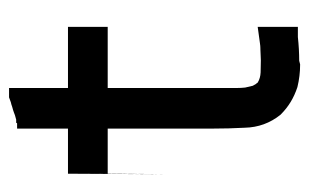

<svg xmlns="http://www.w3.org/2000/svg" viewBox="-148 -528 677 420"><g transform="rotate(-90 190.0 -318.5)"><path d="M188.5 -636.7H189.5H207V-616.2V-612.3V-607.4V-579.1V-550.8V-531.2V-510.7V-507.8H214.8H241.2H262.7H283.2H302.7H321.3H340.8V-490.2V-488.3V-484.4V-475.6V-465.8V-460V-455.1V-446.3V-438.5V-420.9H321.3H318.4H315.4H305.7H295.9H274.4H253.9H232.4H211.9H207V-138.7Q207 -128.9 208 -120.1Q210 -111.3 211.9 -103.5Q213.9 -100.6 215.8 -96.7Q217.8 -94.7 218.8 -92.8Q228.5 -86.9 241.2 -86.4Q253.9 -85.9 267.6 -85.9Q274.4 -85.9 280.3 -86.4Q286.1 -86.9 292 -86.9H293.9Q298.8 -86.9 305.2 -87.9Q311.5 -88.9 340.8 -92.8V-73.2V-68.4V-66.4V-57.6V-48.8V-41V-36.1V-30.3V-23.4V-4.9H325.2Q322.3 -4.9 318.4 -4.9Q292 -2 266.6 -2Q259.8 0 258.8 0Q257.8 0 257.8 0Q233.4 0 209 -5.9Q191.4 -11.7 176.8 -20.5Q162.1 -29.3 148.4 -43Q121.1 -77.1 120.1 -121.1Q118.2 -156.2 118.2 -192.4V-420.9H99.6H84H69.3H53.7H39.1H19.5Q17.6 -148.4 19.5 -441.4Q17.6 -153.3 19.5 -454.1Q17.6 -154.3 19.5 -468.8Q17.6 -156.2 19.5 -482.4Q17.6 -163.1 19.5 -507.8H39.1H42H44.9H68.4H89.8H105.5H118.2V-510.7V-533.2V-550.8V-568.4V-584V-599.6V-619.1H129.9L130.9 -621.1H137.7Q149.4 -624 153.3 -626Q158.2 -627.9 166 -629.9Q170.9 -631.8 175.8 -632.8Q180.7 -634.8 186.5 -636.7Z"/></g></svg>

Font: LeFont
Style: Default
Weight: 400
Designer: Leryon MEDIA
Version: Version 1.0